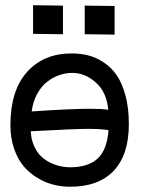

<svg xmlns="http://www.w3.org/2000/svg" viewBox="-20 -709 558 737"><path d="M106.9 -689 221.7 -687.5V-577.6L106.9 -579.1ZM305.2 -687.5 419.9 -686V-576.2L305.2 -577.6ZM249 -66.9Q318.8 -66.9 355 -100.6Q391.1 -134.3 396.5 -209.5Q365.7 -214.4 315.4 -214.4Q271.5 -214.4 98.1 -205.1Q99.6 -173.8 110.6 -149.2Q121.6 -124.5 137.2 -109.4Q152.8 -94.2 173.3 -84.5Q193.8 -74.7 212.4 -70.8Q231 -66.9 249 -66.9ZM254.9 -503.9Q288.1 -503.9 317.9 -496.6Q347.7 -489.3 377 -470.2Q406.2 -451.2 427.2 -421.4Q448.2 -391.6 461.4 -343.3Q474.6 -294.9 474.6 -232.4Q474.6 -115.2 416.7 -53.7Q358.9 7.8 249 7.8Q216.8 7.8 185.5 0Q154.3 -7.8 124 -25.9Q93.8 -43.9 71 -70.6Q48.3 -97.2 34.2 -137.9Q20 -178.7 20 -228.5Q20 -361.8 84 -432.9Q147.9 -503.9 254.9 -503.9ZM395.5 -287.6Q389.6 -355 348.1 -392.1Q306.6 -429.2 257.3 -429.2Q232.4 -429.2 207.8 -420.7Q183.1 -412.1 160.9 -395Q138.7 -377.9 122.6 -348.4Q106.4 -318.8 101.6 -281.2Q251.5 -291.5 325.7 -291.5Q372.1 -291.5 395.5 -287.6Z"/></svg>

Font: Fantasque Sans Mono
Style: Regular
Weight: 400
Monospace: yes
Designer: Jany Belluz
Version: Version 1.8.0 ; ttfautohint (v1.8.2)